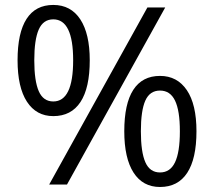

<svg xmlns="http://www.w3.org/2000/svg" viewBox="-20 -744 863 774"><path d="M118.2 -501Q118.2 -418 136.2 -376.5Q154.3 -335 194.8 -335Q274.9 -335 274.9 -501Q274.9 -666 194.8 -666Q154.3 -666 136.2 -625Q118.2 -584 118.2 -501ZM341.8 -501Q341.8 -389.6 304.4 -332.8Q267.1 -275.9 194.8 -275.9Q126.5 -275.9 88.6 -334Q50.8 -392.1 50.8 -501Q50.8 -611.8 87.2 -668Q123.5 -724.1 194.8 -724.1Q265.6 -724.1 303.7 -666Q341.8 -607.9 341.8 -501ZM547.9 -214.8Q547.9 -131.3 565.9 -90.1Q584 -48.8 625 -48.8Q666 -48.8 685.5 -89.6Q705.1 -130.4 705.1 -214.8Q705.1 -298.3 685.5 -338.6Q666 -378.9 625 -378.9Q584 -378.9 565.9 -338.6Q547.9 -298.3 547.9 -214.8ZM772 -214.8Q772 -104 734.6 -47.1Q697.3 9.8 625 9.8Q555.7 9.8 518.3 -48.3Q481 -106.4 481 -214.8Q481 -325.7 517.3 -381.8Q553.7 -438 625 -438Q694.3 -438 733.2 -380.6Q772 -323.2 772 -214.8ZM646 -713.9 250 0H178.2L574.2 -713.9Z"/></svg>

Font: f04975060
Style: Regular
Weight: 400
Foundry: Ascender Corporation
Version: Version 1.10